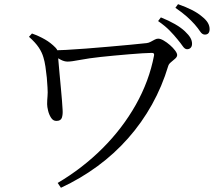

<svg xmlns="http://www.w3.org/2000/svg" viewBox="-20 -846 1040 917"><path d="M827 -658.9Q811.6 -678.1 789.8 -700.5Q767.9 -722.8 735.1 -745.4L748.4 -762.9Q786.6 -747.6 815.3 -731Q844 -714.5 862.7 -697Q881.5 -679.2 889.3 -665.5Q897.2 -651.7 897.2 -636.9Q897.2 -624.8 890.7 -617.9Q884.3 -610.9 873.4 -610.9Q862.7 -610.9 852.6 -625.6Q842.5 -640.3 827 -658.9ZM909.9 -729.4Q893.4 -748 872.5 -766.6Q851.6 -785.3 817.7 -808.8L830.3 -826.1Q907.3 -799.1 943.4 -768.1Q963.9 -752 972.5 -737.3Q981.1 -722.6 981.1 -707.1Q981.1 -680.8 958.3 -680.8Q945.7 -680.8 936 -695.6Q926.3 -710.4 909.9 -729.4ZM132.7 -686Q167 -673.7 194.7 -657.7Q222.5 -641.8 245.5 -618.1Q253.2 -610.5 254.7 -602.2Q256.3 -593.9 256.5 -585.6Q256.9 -576.7 259.3 -551.8Q261.7 -527 264.4 -494.2Q267.1 -461.4 270.6 -427.4Q274.1 -393.4 276.1 -364.9Q278.2 -336.5 279 -321.5Q280.6 -299.6 275.6 -284.1Q270.6 -268.5 249.2 -268.5Q233.5 -268.5 223.9 -283.6Q214.2 -298.6 209.7 -317.4Q205.1 -336.2 205.1 -348.3Q205.1 -367.7 206.9 -385.3Q208.7 -402.8 206.9 -428.6Q206.1 -448.8 203.6 -475Q201 -501.3 197.1 -527.2Q193.2 -553.2 187.5 -571.5Q180.7 -595.6 165.2 -618.9Q149.8 -642.3 118.4 -670.3ZM232.8 -605.2Q254.1 -605.4 296.2 -607.7Q338.3 -610 391.1 -614Q443.9 -618 498.6 -622.9Q553.3 -627.8 601.5 -632.2Q649.6 -636.6 681 -640.2Q690.4 -641.4 699.8 -646.5Q709.1 -651.5 718.2 -656.4Q727.3 -661.4 735.3 -661.4Q746.4 -661.4 761.7 -652.5Q776.9 -643.7 791.8 -630.7Q806.7 -617.7 816.4 -604.7Q826.1 -591.7 826.1 -583.2Q826.1 -574.5 816.8 -566.1Q807.5 -557.6 796.9 -549.2Q786.4 -540.7 783.6 -531.3Q754.2 -433.3 705.7 -346.4Q657.2 -259.6 591.8 -185.6Q526.4 -111.5 445.6 -52.2Q364.8 7.2 271 50.8L255.4 27.8Q374.1 -42.3 469.3 -137.3Q564.6 -232.3 628.5 -345.4Q692.3 -458.5 715.7 -580.8Q716.9 -587.7 714.4 -590.6Q711.9 -593.4 704.8 -593.4Q689.2 -593.4 660.2 -591.5Q631.2 -589.6 595.7 -586.7Q560.2 -583.8 524.6 -580.4Q489 -577 460.9 -574Q404.9 -568 362.7 -559.9Q320.6 -551.8 302.9 -551.8Q286.5 -551.8 269 -561.3Q251.6 -570.7 232.6 -583.6Z"/></svg>

Font: Source Han Serif JP VF
Style: Regular
Weight: 250
Designer: Ryoko NISHIZUKA 西塚涼子 (kana & ideographs); Frank Grießhammer (Latin, Greek & Cyrillic); Wenlong ZHANG 张文龙 (bopomofo); San
Foundry: Adobe
Version: Version 2.001;hotconv 1.1.0;makeotfexe 2.6.0